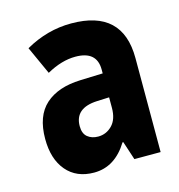

<svg xmlns="http://www.w3.org/2000/svg" viewBox="-90 -639 679 728"><g transform="rotate(-15 250.0 -274.5)"><path d="M184 -174Q184 -245 272 -249L320 -251V-210Q320 -165 297 -141.5Q274 -118 242 -118Q217 -118 200.5 -131.5Q184 -145 184 -174ZM325 -73H328L352 0H455V-369Q455 -559 253 -559Q159 -559 73 -510L123 -400Q182 -433 236 -433Q320 -433 320 -360V-345L232 -342Q143 -339 94 -295Q45 -251 45 -161Q45 -82 84 -36Q123 10 192 10Q274 10 325 -73Z"/></g></svg>

Font: Noto Sans Mono UI Condensed ExtraBold
Style: Regular
Weight: 800
Width: 3
Designer: Monotype Design team
Foundry: Monotype Imaging Inc.
Version: 1.000